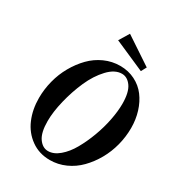

<svg xmlns="http://www.w3.org/2000/svg" viewBox="-206 -994 1040 1133"><g transform="rotate(30 314.5 -428.0)"><path d="M510.3 -710 303.2 -800.8 344.7 -869.1 529.8 -746.1ZM307.1 13.2Q233.4 13.2 178.5 -26.4Q123.5 -65.9 96.2 -130.1Q68.8 -194.3 68.8 -272.9Q68.8 -332 84 -390.9Q99.1 -449.7 128.2 -500.7Q157.2 -551.8 195.8 -591.3Q234.4 -630.9 284.9 -653.6Q335.4 -676.3 390.6 -676.3Q446.3 -676.3 491.9 -653.3Q537.6 -630.4 567.1 -591.1Q596.7 -551.8 612.8 -500Q628.9 -448.2 628.9 -390.1Q628.9 -331.1 613.8 -272.2Q598.6 -213.4 569.6 -162.4Q540.5 -111.3 501.7 -71.8Q462.9 -32.2 412.4 -9.5Q361.8 13.2 307.1 13.2ZM271 -27.3Q309.6 -27.3 347.4 -59.3Q385.3 -91.3 414.3 -142.6Q443.4 -193.8 466.1 -254.9Q488.8 -315.9 500.7 -377.2Q512.7 -438.5 512.7 -487.8Q512.7 -566.4 486.3 -603.8Q460 -641.1 422.4 -641.1Q374.5 -641.1 328.6 -592.3Q282.7 -543.5 251.2 -472.2Q219.7 -400.9 200.4 -321.5Q181.2 -242.2 181.2 -180.2Q181.2 -102.1 207.5 -64.7Q233.9 -27.3 271 -27.3Z"/></g></svg>

Font: Elstob 14pt
Style: Bold Italic
Weight: 700
Italic angle: -20°
Designer: Peter S. Baker
Version: Version 1.015